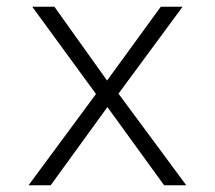

<svg xmlns="http://www.w3.org/2000/svg" viewBox="-20 -552 640 572"><path d="M266 -272 76 -532H142L299 -312L459 -532H524L333 -273L535 0H469L300 -233L131 0H65Z"/></svg>

Font: Noto Sans Mono UI Light
Style: Regular
Weight: 300
Monospace: yes
Designer: Monotype Design team
Foundry: Monotype Imaging Inc.
Version: Version 1.000